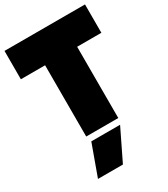

<svg xmlns="http://www.w3.org/2000/svg" viewBox="-229 -803 1023 1167"><g transform="rotate(-30 282.5 -220.0)"><path d="M170 -500H0V-699H565V-500H395V0H170ZM182 41H384L278 259H103Z"/></g></svg>

Font: Readiness Black
Style: Regular
Weight: 900
Designer: Katatrad Team
Foundry: CadsonDemak
Version: Version 1.00;April 23, 2019;FontCreator 11.5.0.2425 64-bit; 